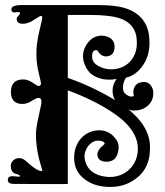

<svg xmlns="http://www.w3.org/2000/svg" viewBox="-20 -727 652 759"><path d="M583 -377C576 -394 565 -403 549 -403C517 -403 507 -381 507 -362C507 -357 508 -353 509 -348C506 -346 503 -345 500 -345C491 -345 481 -350 472 -360C468 -365 466 -372 466 -381C466 -394 470 -407 478 -420C502 -425 523 -440 541 -463C561 -490 571 -521 571 -558C571 -568 570 -578 569 -588C561 -643 528 -679 471 -696C447 -703 411 -707 364 -707H67C38 -707 24 -701 25 -689C25 -682 29 -678 37 -678C39 -678 42 -678 45 -679H53C56 -679 58 -678 59 -677C62 -670 46 -662 46 -653C46 -640 54 -633 70 -633C80 -633 91 -636 102 -641L126 -656C134 -661 139 -664 142 -664C144 -664 146 -663 147 -660C148 -657 144 -639 136 -606C127 -569 123 -536 124 -509C124 -487 127 -464 133 -439C139 -414 142 -401 142 -398C142 -391 139 -387 132 -387C129 -387 122 -391 109 -400C96 -409 84 -413 72 -413C40 -413 24 -397 23 -365C23 -332 38 -316 69 -316C76 -316 82 -317 89 -320C94 -321 101 -325 112 -332C121 -337 127 -340 132 -340C140 -340 144 -335 144 -325C144 -319 140 -300 133 -268C126 -237 122 -212 122 -195C122 -166 126 -135 133 -104L147 -54C147 -52 146 -51 144 -51C131 -51 111 -64 82 -91C74 -98 65 -102 56 -102C36 -102 20 -86 23 -67C24 -52 31 -43 42 -40C54 -37 60 -34 59 -30C59 -28 52 -28 37 -30C22 -32 14 -29 12 -22C8 -7 16 0 35 0C176 1 247 1 248 0V-370C313 -346 368 -319 415 -289C488 -243 525 -193 525 -139C525 -70 470 -21 401 -28C355 -33 327 -54 317 -89C315 -96 314 -102 314 -109C314 -138 338 -171 367 -171C383 -171 392 -167 394 -159C394 -156 368 -141 365 -120C364 -101 374 -90 395 -88C428 -85 446 -103 449 -142C450 -159 443 -174 428 -189C413 -204 394 -212 373 -212C314 -212 273 -164 273 -104C273 -66 288 -37 318 -16C344 3 377 12 417 12C455 12 488 1 516 -20C547 -42 565 -73 571 -112C572 -124 573 -135 573 -145C573 -201 542 -253 481 -300C487 -293 497 -290 511 -290C529 -290 545 -295 559 -305C577 -318 586 -336 586 -359C586 -366 585 -372 583 -377ZM519 -584C520 -575 521 -565 521 -556C521 -496 479 -453 420 -453C402 -453 386 -457 371 -465C353 -474 344 -487 344 -504C344 -523 351 -531 365 -528C374 -512 385 -504 399 -504C415 -504 433 -513 433 -541C433 -560 425 -573 409 -580C400 -584 391 -586 382 -586C358 -586 338 -575 323 -552C313 -537 308 -522 308 -505C308 -489 313 -473 322 -457C330 -444 338 -435 347 -430C366 -418 387 -412 411 -412C421 -412 431 -413 441 -415C430 -400 425 -385 425 -368C425 -355 428 -342 435 -331C377 -366 315 -396 248 -419V-668H334C389 -668 430 -663 455 -654C490 -642 512 -619 519 -584Z"/></svg>

Font: GFS Eustace
Style: Regular
Weight: 400
Designer: George Matthiopoulos
Foundry: George Matthiopoulos
Version: Version 1.0